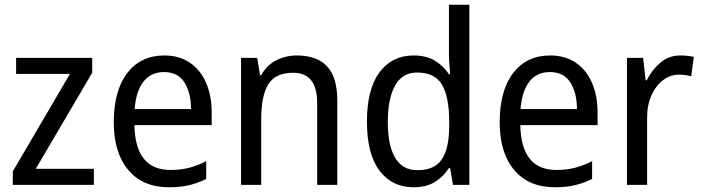

<svg xmlns="http://www.w3.org/2000/svg" viewBox="-20 -780 2960 810"><path d="M376 0H34V-57L275 -468H48V-536H369V-473L131 -68H376Z M673 -546Q736 -546 781 -515.5Q826 -485 849.5 -430.5Q873 -376 873 -306V-252H547Q551 -63 699 -63Q742 -63 777 -72Q812 -81 850 -100V-25Q813 -7 776.5 1.5Q740 10 693 10Q582 10 521 -63Q460 -136 460 -264Q460 -398 517 -472Q574 -546 673 -546ZM672 -476Q617 -476 585.5 -436Q554 -396 548 -320H786Q786 -387 758.5 -431.5Q731 -476 672 -476Z M1232 -546Q1317 -546 1360 -500Q1403 -454 1403 -355V0H1318V-345Q1318 -473 1217 -473Q1142 -473 1112 -424.5Q1082 -376 1082 -278V0H997V-536H1065L1077 -463H1082Q1105 -505 1145.5 -525.5Q1186 -546 1232 -546Z M1725 10Q1634 10 1581 -60Q1528 -130 1528 -267Q1528 -404 1581 -475Q1634 -546 1725 -546Q1778 -546 1814.5 -524Q1851 -502 1874 -467H1879Q1878 -484 1876 -506.5Q1874 -529 1874 -545V-760H1960V0H1891L1879 -71H1874Q1851 -35 1815 -12.5Q1779 10 1725 10ZM1741 -62Q1813 -62 1844 -108Q1875 -154 1875 -248V-269Q1875 -370 1845 -422Q1815 -474 1740 -474Q1677 -474 1646.5 -418.5Q1616 -363 1616 -266Q1616 -167 1647 -114.5Q1678 -62 1741 -62Z M2301 -546Q2364 -546 2409 -515.5Q2454 -485 2477.5 -430.5Q2501 -376 2501 -306V-252H2175Q2179 -63 2327 -63Q2370 -63 2405 -72Q2440 -81 2478 -100V-25Q2441 -7 2404.5 1.5Q2368 10 2321 10Q2210 10 2149 -63Q2088 -136 2088 -264Q2088 -398 2145 -472Q2202 -546 2301 -546ZM2300 -476Q2245 -476 2213.5 -436Q2182 -396 2176 -320H2414Q2414 -387 2386.5 -431.5Q2359 -476 2300 -476Z M2850 -546Q2864 -546 2879 -544.5Q2894 -543 2907 -540L2896 -458Q2872 -465 2844 -465Q2808 -465 2777.5 -442Q2747 -419 2728.5 -378Q2710 -337 2710 -284V0H2625V-536H2693L2704 -441H2708Q2731 -486 2766.5 -516Q2802 -546 2850 -546Z"/></svg>

Font: Noto Sans Thai SemCond
Style: Regular
Weight: 400
Width: 4
Designer: Monotype Design Team
Foundry: Monotype Imaging Inc.
Version: Version 2.002; ttfautohint (v1.8.4.7-5d5b)